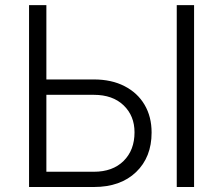

<svg xmlns="http://www.w3.org/2000/svg" viewBox="-20 -748 893 768"><path d="M165.5 -430.2H355.5Q426.3 -430.2 478.3 -403.3Q530.3 -376.5 558.3 -328.9Q586.4 -281.2 586.4 -217.8Q586.4 -119.1 524.2 -59.6Q461.9 0 355.5 0H96.2V-727.5H165.5ZM165.5 -368.7V-61H355.5Q430.7 -61 474.4 -104.2Q518.1 -147.5 518.1 -218.8Q518.1 -284.7 474.4 -326.7Q430.7 -368.7 355.5 -368.7ZM756.3 -727.5V0H687V-727.5Z"/></svg>

Font: Inter Light
Style: Regular
Weight: 300
Designer: Rasmus Andersson
Foundry: rsms
Version: Version 4.000;git-a52131595